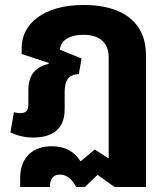

<svg xmlns="http://www.w3.org/2000/svg" viewBox="-20 -550 677 772"><path d="M61 202H181V197C181 177 189 152 221 152C252 152 273 176 286 202H321L372 153L441 202H567V-328C567 -462 471 -530 317 -530C152 -530 67 -452 67 -357V-333L176 -297L175 -293C120 -280 94 -246 94 -188V-128C94 -106 84 -95 62 -95C54 -95 45 -96 36 -99L22 -18C46 -6 76 3 114 3C187 3 240 -28 240 -110V-181C240 -230 259 -251 297 -252L308 -315L221 -350C223 -383 253 -410 315 -410C380 -410 417 -379 417 -319V87L361 51L304 99C279 59 242 38 187 38C118 38 61 77 61 167Z"/></svg>

Font: Noto Sans Thai UI
Style: Bold
Weight: 700
Designer: Monotype Design Team
Foundry: Monotype Imaging Inc.
Version: Version 2.000